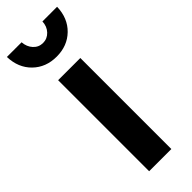

<svg xmlns="http://www.w3.org/2000/svg" viewBox="-252 -773 795 795"><g transform="rotate(-45 146.0 -375.5)"><path d="M81 -533H211V0H81ZM85 -751Q87 -723 104 -704.5Q121 -686 146 -686Q171 -686 188.5 -704.5Q206 -723 207 -751H293Q291 -686 250 -646Q209 -606 146 -606Q83 -606 42 -646Q1 -686 -1 -751Z"/></g></svg>

Font: Alexandria Medium
Style: Regular
Weight: 500
Designer: Mohamed Gaber
Foundry: Kief Type Foundry
Version: Version 5.100